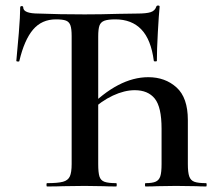

<svg xmlns="http://www.w3.org/2000/svg" viewBox="-20 -674 776 694"><path d="M150 -12Q189 -12 207.5 -17Q226 -22 232.5 -36.5Q239 -51 239 -81V-544Q239 -570 234.5 -582.5Q230 -595 218.5 -599.5Q207 -604 182 -604Q131 -604 99.5 -567Q68 -530 50 -454Q50 -451 44.5 -451.5Q39 -452 39 -454Q43 -493 48 -554.5Q53 -616 53 -647Q53 -652 58.5 -652Q64 -652 64 -647Q64 -625 120 -625Q194 -622 286 -622Q344 -622 410 -624L476 -625Q509 -625 524.5 -630Q540 -635 545 -650Q546 -654 551.5 -654Q557 -654 557 -650Q554 -620 550.5 -556.5Q547 -493 547 -454Q547 -452 541.5 -452Q536 -452 536 -454Q526 -531 491 -567.5Q456 -604 397 -604Q370 -604 357 -599Q344 -594 339.5 -581.5Q335 -569 335 -542V-81Q335 -50 339.5 -36Q344 -22 357.5 -17Q371 -12 400 -12Q402 -12 402 -6Q402 0 400 0Q371 0 354 -1L286 -2L208 -1Q187 0 150 0Q148 0 148 -6Q148 -12 150 -12ZM506 -12Q531 -12 543 -17.5Q555 -23 559.5 -37Q564 -51 564 -81V-209Q564 -287 539.5 -317.5Q515 -348 467 -348Q430 -348 388 -328.5Q346 -309 306 -271L296 -280Q408 -395 516 -395Q577 -395 618 -358Q659 -321 659 -240V-81Q659 -51 664 -36.5Q669 -22 682.5 -17Q696 -12 725 -12Q727 -12 727 -6Q727 0 725 0Q704 0 690 -1L616 -2L548 -1Q532 0 506 0Q504 0 504 -6Q504 -12 506 -12Z"/></svg>

Font: Cormorant Unicase SemiBold
Style: Regular
Weight: 600
Designer: Christian Thalmann (Catharsis Fonts)
Foundry: Catharsis Fonts
Version: Version 4.000